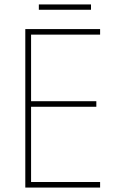

<svg xmlns="http://www.w3.org/2000/svg" viewBox="-20 -845 528 865"><path d="M390 -825H155V-801H390ZM431 0V-25H120V-364H414V-389H120V-689H431V-714H94V0Z"/></svg>

Font: Noto Sans Armenian SemiCondensed Thin
Style: Regular
Weight: 100
Width: 4
Designer: Monotype Design Team
Foundry: Monotype Imaging Inc.
Version: Version 2.008